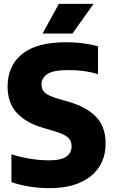

<svg xmlns="http://www.w3.org/2000/svg" viewBox="-20 -970 590 1000"><path d="M236.5 10Q187 10 134.5 1.8Q82 -6.5 39.5 -21.5V-166.5Q83 -152 135 -143.5Q187 -135 234.5 -135Q299 -135 326 -154.8Q353 -174.5 353 -208.5Q353 -237 333.8 -254.2Q314.5 -271.5 259 -288L202 -305Q117 -329.5 68.2 -381.5Q19.5 -433.5 19.5 -519.5Q19.5 -627 95 -688.5Q170.5 -750 323 -750Q371.5 -750 414.8 -744.2Q458 -738.5 490.5 -729V-584Q422 -605 337 -605Q256 -605 226 -583.8Q196 -562.5 196 -531Q196 -504 212.8 -488Q229.5 -472 278 -457L335 -440.5Q430.5 -413.5 480.2 -361.8Q530 -310 530 -222.5Q530 -115 452.8 -52.5Q375.5 10 236.5 10ZM202 -795.5 286.5 -950H467.5L357.5 -795.5Z"/></svg>

Font: Encode Sans Semi Condensed ExtraBold
Style: Regular
Weight: 800
Width: 4
Designer: Multiple Designers
Foundry: Impallari Type
Version: Version 3.000; ttfautohint (v1.8.3) -l 8 -r 50 -G 200 -x 14 